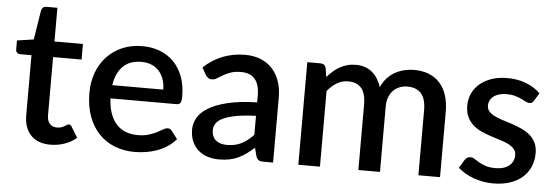

<svg xmlns="http://www.w3.org/2000/svg" viewBox="-46 -806 2754 951"><g transform="rotate(5 1331.0 -331.0)"><path d="M229 8Q165.5 8 131.2 -27.8Q97 -63.5 97 -128.5V-425.5H41Q32 -425.5 25.5 -431.2Q19 -437 19 -448.5V-492L101.5 -504L125 -651.5Q127.5 -660 133.5 -665.2Q139.5 -670.5 149.5 -670.5H204.5V-503H346V-425.5H204.5V-136Q204.5 -108.5 218 -94Q231.5 -79.5 254 -79.5Q266.5 -79.5 275.5 -82.8Q284.5 -86 291 -89.8Q297.5 -93.5 302.2 -96.8Q307 -100 311.5 -100Q320.5 -100 326 -90L358 -37.5Q333 -15.5 299 -3.8Q265 8 229 8Z M762 -312.5Q762 -339.5 754.2 -362.8Q746.5 -386 731.5 -403.2Q716.5 -420.5 694.2 -430.2Q672 -440 643 -440Q584.5 -440 551 -406.5Q517.5 -373 508.5 -312.5ZM505.5 -246.5Q507.5 -203 519 -171.2Q530.5 -139.5 549.8 -118.5Q569 -97.5 595.8 -87.2Q622.5 -77 655.5 -77Q687 -77 710 -84.2Q733 -91.5 750 -100.2Q767 -109 779 -116.2Q791 -123.5 801 -123.5Q814 -123.5 821 -113.5L851.5 -74Q832.5 -51.5 808.5 -36Q784.5 -20.5 757.5 -10.8Q730.5 -1 702 3.2Q673.5 7.5 646.5 7.5Q593.5 7.5 548.2 -10.2Q503 -28 469.8 -62.5Q436.5 -97 417.8 -148Q399 -199 399 -265.5Q399 -318.5 415.8 -364.5Q432.5 -410.5 463.8 -444.5Q495 -478.5 539.8 -498.2Q584.5 -518 641 -518Q688 -518 728 -502.8Q768 -487.5 797 -458Q826 -428.5 842.2 -385.8Q858.5 -343 858.5 -288.5Q858.5 -263.5 853 -255Q847.5 -246.5 833 -246.5Z M1231 -223Q1173.5 -221 1134 -213.8Q1094.5 -206.5 1070 -195.2Q1045.5 -184 1034.8 -168.5Q1024 -153 1024 -134.5Q1024 -116.5 1029.8 -103.8Q1035.5 -91 1045.8 -82.8Q1056 -74.5 1069.8 -70.8Q1083.5 -67 1100 -67Q1142 -67 1172.2 -82.8Q1202.5 -98.5 1231 -128.5ZM946 -439Q1032.5 -519.5 1152 -519.5Q1196 -519.5 1230.2 -505.2Q1264.5 -491 1287.8 -465Q1311 -439 1323.2 -403.2Q1335.5 -367.5 1335.5 -324V0H1287.5Q1272 0 1264 -4.8Q1256 -9.5 1250.5 -24L1240 -65.5Q1220.5 -48 1201.5 -34.2Q1182.5 -20.5 1162.2 -11Q1142 -1.5 1118.8 3.2Q1095.5 8 1067.5 8Q1036.5 8 1009.8 -0.5Q983 -9 963.5 -26.2Q944 -43.5 932.8 -69Q921.5 -94.5 921.5 -129Q921.5 -158.5 937.2 -186.5Q953 -214.5 989.2 -236.8Q1025.5 -259 1084.8 -273.5Q1144 -288 1231 -290V-324Q1231 -379 1207.5 -406Q1184 -433 1138.5 -433Q1107.5 -433 1086.5 -425.2Q1065.5 -417.5 1050 -408.5Q1034.5 -399.5 1022.5 -391.8Q1010.5 -384 997 -384Q986 -384 978.2 -389.8Q970.5 -395.5 965.5 -404Z M1461 0V-510H1526Q1548 -510 1554 -489.5L1561 -445Q1575 -461 1590 -474.2Q1605 -487.5 1622.2 -497.2Q1639.5 -507 1659.2 -512.5Q1679 -518 1702 -518Q1726.5 -518 1747 -511Q1767.5 -504 1783.2 -491Q1799 -478 1810.5 -459.5Q1822 -441 1829.5 -418Q1841 -444.5 1858.5 -463.5Q1876 -482.5 1897.5 -494.5Q1919 -506.5 1943.2 -512.2Q1967.5 -518 1992.5 -518Q2033.5 -518 2065.8 -505Q2098 -492 2120.2 -467.2Q2142.5 -442.5 2154 -406.5Q2165.5 -370.5 2165.5 -324.5V0H2058V-324.5Q2058 -378.5 2034.8 -405.8Q2011.5 -433 1966 -433Q1945.5 -433 1927.5 -426Q1909.5 -419 1896 -405.5Q1882.5 -392 1874.8 -371.8Q1867 -351.5 1867 -324.5V0H1759.5V-324.5Q1759.5 -380.5 1737 -406.8Q1714.5 -433 1671 -433Q1641 -433 1615.5 -417.8Q1590 -402.5 1568.5 -376V0Z M2596 -417.5Q2592 -410.5 2587 -407.5Q2582 -404.5 2574.5 -404.5Q2566 -404.5 2556 -409.8Q2546 -415 2532.5 -421.5Q2519 -428 2500.8 -433.2Q2482.5 -438.5 2458 -438.5Q2438 -438.5 2421.8 -433.8Q2405.5 -429 2394.2 -420.2Q2383 -411.5 2377 -399.8Q2371 -388 2371 -374.5Q2371 -356.5 2382 -344.5Q2393 -332.5 2411 -323.8Q2429 -315 2452 -308Q2475 -301 2499 -293Q2523 -285 2546 -274.5Q2569 -264 2587 -248.8Q2605 -233.5 2616 -211.8Q2627 -190 2627 -159Q2627 -123 2614 -92.5Q2601 -62 2576 -39.5Q2551 -17 2513.8 -4.5Q2476.5 8 2428.5 8Q2402 8 2377.2 3.2Q2352.5 -1.5 2330.2 -9.8Q2308 -18 2288.8 -29.5Q2269.5 -41 2254.5 -54.5L2279.5 -95.5Q2284 -103 2290.8 -107.2Q2297.5 -111.5 2307.5 -111.5Q2318 -111.5 2328.2 -104.8Q2338.5 -98 2352.2 -90Q2366 -82 2385.5 -75.2Q2405 -68.5 2434 -68.5Q2458 -68.5 2475.5 -74.2Q2493 -80 2504.5 -90Q2516 -100 2521.5 -112.8Q2527 -125.5 2527 -140Q2527 -159.5 2516 -172Q2505 -184.5 2486.8 -193.5Q2468.5 -202.5 2445.2 -209.5Q2422 -216.5 2398 -224.5Q2374 -232.5 2350.8 -243Q2327.5 -253.5 2309.2 -269.8Q2291 -286 2280 -309.2Q2269 -332.5 2269 -366Q2269 -396.5 2281.2 -424Q2293.5 -451.5 2317.2 -472.5Q2341 -493.5 2375.8 -505.8Q2410.5 -518 2456 -518Q2507.5 -518 2549.5 -501.5Q2591.5 -485 2620 -456.5Z"/></g></svg>

Font: TypoPRO Lato
Style: Regular
Weight: 600
Designer: Lukasz Dziedzic with Adam Twardoch and Botio Nikoltchev
Foundry: tyPoland Lukasz Dziedzic
Version: Version 2.010; 2014-09-01; http://www.latofonts.com/